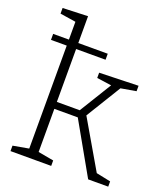

<svg xmlns="http://www.w3.org/2000/svg" viewBox="-140 -865 835 962"><g transform="rotate(20 277.0 -384.0)"><path d="M325 -298 473 -44 550 -28V0H443L288 -274H163V-44L246 -29V0H29V-29L113 -44V-593H29V-625H113V-720L29 -733V-763L163 -768V-625H320V-593H163V-311H285L390 -482L312 -493V-521L520 -527V-498L439 -484Z"/></g></svg>

Font: Bitter Pro Light
Style: Regular
Weight: 300
Designer: Sol Matas, and Bitter project Authors
Foundry: Sol Matas
Version: Version 1.010